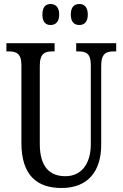

<svg xmlns="http://www.w3.org/2000/svg" viewBox="-20 -930 613 960"><path d="M377 -805C399 -805 419 -818 419 -857C419 -897 399 -910 377 -910C353 -910 334 -897 334 -857C334 -818 353 -805 377 -805ZM233 -805C255 -805 276 -818 276 -857C276 -897 255 -910 233 -910C210 -910 192 -897 192 -857C192 -818 210 -805 233 -805ZM288 10C419 10 486 -73 486 -206V-601C486 -664 512 -673 550 -673H561V-714H361V-673H371C409 -673 434 -664 434 -605V-208C434 -118 392 -49 307 -49C231 -49 179 -93 179 -210V-601C179 -664 205 -673 243 -673H253V-714H12V-673H23C60 -673 87 -664 87 -605V-216C87 -53 165 10 288 10Z"/></svg>

Font: Noto Serif Myanmar ExtCond
Style: Regular
Weight: 400
Width: 2
Designer: Ben Mitchell and the Monotype Design Team
Foundry: Monotype Imaging Inc.
Version: Version 2.106